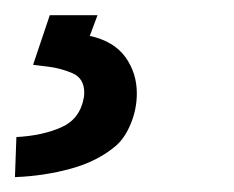

<svg xmlns="http://www.w3.org/2000/svg" viewBox="-47 -20 308 253"><path d="M18.6 0H81.5L71.3 27.3Q103 34.2 118.2 55.2Q133.3 76.2 133.3 103Q133.3 123.5 125.5 142.6Q117.7 161.6 106 171.9Q82 192.4 46.9 202.1Q11.7 211.9 -27.3 213.4L-25.4 160.6Q9.3 158.7 33.9 147.7Q58.6 136.7 63.5 108.4Q64 106 64 102.1Q64 83 48.3 76.4Q32.7 69.8 16.8 67.9Q1 65.9 -3.4 65.4Z"/></svg>

Font: Mardoto
Style: Italic
Weight: 400
Italic angle: -12°
Designer: Christian Robertson, Vahan Hovhannisyan
Foundry: Google
Version: Version 1.000